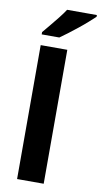

<svg xmlns="http://www.w3.org/2000/svg" viewBox="-106 -1026 564 1073"><g transform="rotate(10 176.5 -490.0)"><path d="M224 0H73V-760H224ZM353 -970Q338 -956 315 -935.5Q292 -915 265 -893.5Q238 -872 212.5 -852.5Q187 -833 168 -820H68V-833Q84 -852 105.5 -878Q127 -904 148.5 -931Q170 -958 184 -980H353Z"/></g></svg>

Font: Noto Sans Lao Looped
Style: Bold
Weight: 700
Designer: Mark Frömberg, Ben Mitchell
Foundry: The Fontpad Ltd
Version: Version 1.001